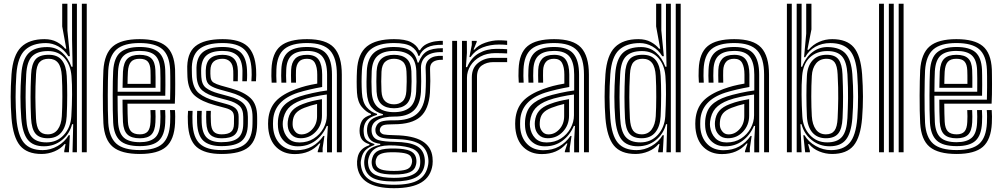

<svg xmlns="http://www.w3.org/2000/svg" viewBox="-20 -820 5395 1034"><path d="M447.2 0H420.8V-800H447.2ZM394.2 0H370.5L374.2 -151L368.2 -151.2Q354.8 -99 313.5 -65.6Q272.2 -32.2 216.8 -32.2Q158.5 -32.2 129.9 -67.1Q101.2 -102 94.5 -183.5Q90 -242.2 90.1 -299.4Q90.2 -356.5 94.8 -421Q100.5 -499.2 133.4 -532.9Q166.2 -566.5 234 -566.5Q280.8 -566.5 314.2 -537.2Q347.8 -508 364.8 -460.5H371L368 -608.8V-800H394.2ZM204 9.2Q125 9.2 87.8 -36Q50.5 -81.2 42 -183.2Q37.5 -243.5 37.5 -298.4Q37.5 -353.2 42 -420.2Q49.8 -522.8 93.4 -566Q137 -609.2 219.5 -609.2Q258 -609.2 286.4 -593.9Q314.8 -578.5 330.8 -557.8H337L315 -677.8V-800H343V-655.8L356.5 -517.5H348Q326.5 -552.2 294.2 -570.1Q262 -588 227.5 -588Q155 -588 115.1 -550.9Q75.2 -513.8 68.2 -420.2Q63.8 -353.8 64 -296.5Q64.2 -239.2 68.2 -183.2Q75.8 -90.2 109 -50.9Q142.2 -11.5 209.8 -11.5Q251.5 -11.5 290 -33.5Q328.5 -55.5 350 -92H356.2L351 0H326V-8.5L333.2 -44.2H328Q307 -18.8 273.4 -4.8Q239.8 9.2 204 9.2ZM230.2 -53.2Q287 -53.2 323.9 -93.5Q360.8 -133.8 364.2 -194Q367.8 -255.5 368.1 -311.5Q368.5 -367.5 365 -410.5Q360 -470.2 327.2 -507.6Q294.5 -545 238.8 -545Q181.5 -545 153.2 -517Q125 -489 121.2 -419.8Q117.5 -348 117.9 -295.5Q118.2 -243 121.2 -183.5Q124.8 -113.8 150 -83.5Q175.2 -53.2 230.2 -53.2ZM237 -75.5Q191.8 -75.5 171 -100.6Q150.2 -125.8 147.2 -183.5Q144.5 -244.5 144.5 -297.1Q144.5 -349.8 147.5 -419Q149.8 -472.5 170.2 -498.8Q190.8 -525 242.5 -525Q290.2 -525 313.4 -495.4Q336.5 -465.8 339.5 -411Q342 -364.5 342 -307.6Q342 -250.8 339.2 -194Q336.5 -138.8 310.6 -107.1Q284.8 -75.5 237 -75.5ZM237.2 -96.5Q271.5 -96.5 290.9 -122.6Q310.2 -148.8 313 -194.2Q315.5 -238.2 315.8 -298.2Q316 -358.2 313 -411Q310.2 -459.2 292.8 -481.4Q275.2 -503.5 242.5 -503.5Q209 -503.5 192.6 -484.8Q176.2 -466 174 -420.2Q170.2 -350.2 170.6 -296.5Q171 -242.8 173.8 -183Q176.2 -136.2 191.1 -116.4Q206 -96.5 237.2 -96.5Z M733.2 9.2Q633.8 9.2 587.9 -29Q542 -67.2 536.8 -156.5Q535.2 -185 534.5 -224.4Q533.8 -263.8 533.9 -305.5Q534 -347.2 534.8 -383.4Q535.5 -419.5 536.8 -441.8Q542.5 -532 588.2 -570.6Q634 -609.2 731.8 -609.2Q828.2 -609.2 873.4 -572.1Q918.5 -535 922.8 -446.8Q923 -439 923.2 -417.5Q923.5 -396 923.6 -367.9Q923.8 -339.8 923.2 -311.5Q922.8 -283.2 921.5 -261.8H666.5Q666.8 -231.8 667.2 -208Q667.8 -184.2 668.8 -164.8Q670.8 -128.2 685.9 -112.4Q701 -96.5 733.2 -96.5Q761.8 -96.5 775.2 -111.6Q788.8 -126.8 790.5 -162.8Q791.2 -176.5 791.4 -193.6Q791.5 -210.8 790.2 -227.2H816.8Q817.8 -210.8 817.8 -192.8Q817.8 -174.8 817 -161.8Q814.8 -115.2 795.2 -95.2Q775.8 -75.2 733.2 -75.2Q687.5 -75.2 666.2 -95.8Q645 -116.2 642.2 -163.2Q641 -188.2 640.4 -219.4Q639.8 -250.5 639.8 -283.2H896Q897 -314 897.1 -348.1Q897.2 -382.2 897 -409Q896.8 -435.8 896.2 -445.2Q892.5 -522 854.4 -555.1Q816.2 -588.2 731.8 -588.2Q647.5 -588.2 607.9 -554.1Q568.2 -520 563 -440.2Q562 -420.2 561.2 -385Q560.5 -349.8 560.4 -308.2Q560.2 -266.8 560.9 -227Q561.5 -187.2 563 -158.5Q567.8 -80.8 606.8 -46.2Q645.8 -11.8 733.2 -11.8Q816.8 -11.8 854.6 -45.6Q892.5 -79.5 896.2 -157.8Q897 -173 897 -192.2Q897 -211.5 895.5 -227.2H922Q923.5 -211.8 923.5 -192.6Q923.5 -173.5 922.8 -156.8Q918.5 -67.8 874.4 -29.2Q830.2 9.2 733.2 9.2ZM733.2 -33Q658.5 -33 625.9 -63.4Q593.2 -93.8 589.5 -160Q588 -187.8 587.4 -226.8Q586.8 -265.8 586.9 -306.9Q587 -348 587.6 -383Q588.2 -418 589.5 -437.8Q594 -510.2 628.9 -538.6Q663.8 -567 731.8 -567Q801.8 -567 834.1 -538.9Q866.5 -510.8 869.8 -444.8Q870.2 -436.2 870.5 -413.8Q870.8 -391.2 870.8 -362Q870.8 -332.8 870 -304.5H613.2Q613.2 -262.8 613.9 -225.4Q614.5 -188 615.8 -162.5Q619.2 -104 646.5 -79.1Q673.8 -54.2 733.2 -54.2Q785.8 -54.2 813.1 -77Q840.5 -99.8 843.2 -159Q844 -174.2 844.1 -191.9Q844.2 -209.5 843 -227.2H869.5Q870.8 -210.5 870.6 -192.9Q870.5 -175.2 869.8 -158.2Q866.5 -91.5 834.9 -62.2Q803.2 -33 733.2 -33ZM613.5 -325.8H844Q844.5 -362.8 844.2 -396.6Q844 -430.5 843.2 -444Q840.8 -498.2 814.8 -522Q788.8 -545.8 731.8 -545.8Q675 -545.8 647.2 -521.1Q619.5 -496.5 615.8 -436Q615 -418.8 614.2 -388.5Q613.5 -358.2 613.5 -325.8ZM640 -347Q640.2 -364.2 641 -392.9Q641.8 -421.5 642.2 -434.8Q645.5 -484.2 666.9 -504.5Q688.2 -524.8 731.8 -524.8Q774.8 -524.8 794.8 -505.8Q814.8 -486.8 816.8 -443.5Q817.5 -430.8 817.8 -403.2Q818 -375.8 817.8 -347ZM666.8 -368.2H791.2Q791.2 -391.2 791.1 -413Q791 -434.8 790.5 -441Q789 -474 775.5 -488.8Q762 -503.5 731.8 -503.5Q700 -503.5 685.5 -486.9Q671 -470.2 668.8 -433.8Q668 -418.8 667.5 -403.1Q667 -387.5 666.8 -368.2Z M1172.8 -75.2Q1132.8 -75.2 1112.9 -94.4Q1093 -113.5 1091 -160.8Q1090.5 -171.5 1090.2 -191.4Q1090 -211.2 1091 -223H1115.5Q1114.8 -211.8 1114.9 -196.2Q1115 -180.8 1115.8 -161.8Q1117 -126 1130.8 -111.2Q1144.5 -96.5 1172.8 -96.5Q1208.2 -96.5 1224 -109.6Q1239.8 -122.8 1240 -153.5Q1240.5 -172.2 1240.2 -190.5Q1239.8 -211.2 1229.2 -221.4Q1218.8 -231.5 1196 -237.8L1136.5 -254Q1066.5 -273 1029.9 -304.1Q993.2 -335.2 989.5 -405Q989 -414.8 988.9 -423.6Q988.8 -432.5 988.5 -441Q984.8 -532 1031.6 -570.6Q1078.5 -609.2 1179 -609.2Q1270.5 -609.2 1312.2 -571.4Q1354 -533.5 1359.2 -446.2Q1360 -434 1359.9 -416.9Q1359.8 -399.8 1358.5 -382.2H1333.8Q1335.2 -399 1335.4 -416.5Q1335.5 -434 1334.8 -445Q1330.8 -521.5 1294.2 -554.9Q1257.8 -588.2 1179 -588.2Q1091 -588.2 1050.8 -553.8Q1010.5 -519.2 1013.2 -440.8Q1013.5 -431.8 1013.5 -423.2Q1013.5 -414.8 1014.2 -405Q1019.8 -343.2 1052.1 -317.4Q1084.5 -291.5 1143.2 -275.2L1201.8 -259Q1235 -249.8 1250.1 -234.9Q1265.2 -220 1265.2 -190.5Q1265.2 -180.2 1265.2 -172.4Q1265.2 -164.5 1265 -153.2Q1264.5 -112 1243.2 -93.6Q1222 -75.2 1172.8 -75.2ZM1172.8 -33Q1107.2 -33 1075.8 -61.5Q1044.2 -90 1041.5 -159Q1040.8 -172.8 1040.9 -192.4Q1041 -212 1041.8 -223H1066.5Q1065.5 -212.2 1065.6 -192.5Q1065.8 -172.8 1066.2 -160Q1068.8 -102.2 1094.1 -78.2Q1119.5 -54.2 1172.8 -54.2Q1235 -54.2 1262.2 -77.1Q1289.5 -100 1290 -153.5Q1290.2 -163.5 1290.1 -172Q1290 -180.5 1290 -190.5Q1290 -232 1268.5 -250.8Q1247 -269.5 1207.5 -280L1149.8 -295.5Q1098.2 -309.2 1070.8 -331.8Q1043.2 -354.2 1039.2 -404.2Q1038.5 -414 1038.5 -423.2Q1038.5 -432.5 1038.2 -440.8Q1035.8 -506.2 1069.4 -536.6Q1103 -567 1179 -567Q1244.5 -567 1275.8 -538Q1307 -509 1310.2 -443.5Q1310.8 -434.5 1310.9 -416.9Q1311 -399.2 1309.5 -382.2H1285Q1285.2 -399.2 1285.6 -416.2Q1286 -433.2 1285.8 -440.2Q1284 -497 1257.4 -521.4Q1230.8 -545.8 1179 -545.8Q1119.5 -545.8 1091.5 -521.2Q1063.5 -496.8 1063.2 -440.8Q1063 -431.5 1063.4 -422.2Q1063.8 -413 1064.2 -405.2Q1066.5 -364.2 1090 -346.4Q1113.5 -328.5 1156.5 -316.8L1213.5 -301.2Q1266.5 -287 1290.8 -262.6Q1315 -238.2 1315 -190.5Q1315 -182 1315 -172.9Q1315 -163.8 1314.8 -153.2Q1314.2 -89 1281.5 -61Q1248.8 -33 1172.8 -33ZM1172.8 9.2Q1082.8 9.2 1039.2 -28.1Q995.8 -65.5 992 -156.8Q990.2 -195 992.8 -223H1017.2Q1016.5 -212.2 1016.2 -192.8Q1016 -173.2 1016.8 -157.8Q1020.2 -77.8 1057.4 -44.8Q1094.5 -11.8 1172.8 -11.8Q1262 -11.8 1300.6 -44.8Q1339.2 -77.8 1339.8 -153.2Q1340 -164.2 1340 -172.2Q1340 -180.2 1340 -190.5Q1340 -250.8 1308.4 -278.8Q1276.8 -306.8 1219.2 -322.5L1163.2 -338Q1130.5 -347 1110.8 -360.4Q1091 -373.8 1089 -405.2Q1088.8 -413 1088.2 -422.1Q1087.8 -431.2 1088 -440.5Q1089.2 -484.5 1111.2 -504.6Q1133.2 -524.8 1179 -524.8Q1218.8 -524.8 1239.2 -504.6Q1259.8 -484.5 1261 -439.2Q1261.2 -428.2 1261.1 -415.6Q1261 -403 1260.5 -382.2H1236.2Q1236.5 -398.8 1236.5 -415.6Q1236.5 -432.5 1236.2 -438Q1234.8 -472.8 1219 -488.1Q1203.2 -503.5 1179 -503.5Q1148 -503.5 1130.9 -488.8Q1113.8 -474 1113 -440.5Q1112.8 -430.8 1112.9 -422.8Q1113 -414.8 1114 -405.2Q1116.2 -383.5 1130.5 -375Q1144.8 -366.5 1169.8 -359.2L1225 -343.8Q1294.8 -324.5 1329.8 -291.2Q1364.8 -258 1364.8 -190.5Q1364.8 -179.8 1364.9 -171.8Q1365 -163.8 1364.8 -153.2Q1364.2 -66.8 1320 -28.8Q1275.8 9.2 1172.8 9.2Z M1794.2 0V-418.2Q1794.2 -506.8 1757.8 -547.5Q1721.2 -588.2 1633.5 -588.2Q1550.2 -588.2 1510.9 -555.5Q1471.5 -522.8 1468.5 -446Q1468 -428.8 1467.9 -410.9Q1467.8 -393 1469.2 -374.8H1443Q1441.5 -394.5 1441.4 -410.4Q1441.2 -426.2 1442 -447Q1445.5 -534.8 1490.8 -572Q1536 -609.2 1633.5 -609.2Q1735.8 -609.2 1778.2 -563.9Q1820.8 -518.5 1820.8 -418.2V0ZM1741.2 0.2V-65.2L1745.8 -141.8H1739.8Q1717.8 -90.8 1677.2 -61.1Q1636.8 -31.5 1583.2 -32Q1539.2 -32 1510.4 -59.5Q1481.5 -87 1477.2 -134.8Q1475.8 -152.8 1477 -170.8Q1481.8 -223.5 1510.1 -252.9Q1538.5 -282.2 1593.8 -300.5Q1620.2 -309.2 1663.6 -318.9Q1707 -328.5 1741.5 -332.8V-418.2Q1741.5 -482.2 1717.2 -514Q1693 -545.8 1633.5 -545.8Q1578.2 -545.8 1550.9 -521.9Q1523.5 -498 1521.5 -444.2Q1520.8 -429.8 1520.6 -411.9Q1520.5 -394 1521.8 -374.8H1495.5Q1494.2 -394.5 1494.2 -412.4Q1494.2 -430.2 1495 -444.8Q1497.5 -509.2 1530.1 -538.1Q1562.8 -567 1633.5 -567Q1706.8 -567 1737.2 -530.9Q1767.8 -494.8 1767.8 -418.2V0.2ZM1567.2 9.8Q1507.5 9.8 1469.1 -26.4Q1430.8 -62.5 1424.5 -130.5Q1422.8 -153.8 1424.5 -175.2Q1430 -237.2 1465.8 -275.5Q1501.5 -313.8 1576.2 -341Q1602.5 -350.5 1627.2 -357Q1652 -363.5 1688.5 -369.8V-418.5Q1688.5 -458.2 1676.1 -480.9Q1663.8 -503.5 1633.5 -503.5Q1603.2 -503.5 1589.2 -486.8Q1575.2 -470 1574 -441Q1573.8 -433.8 1573.6 -414.2Q1573.5 -394.8 1574.2 -374.8H1548Q1547 -397 1547.2 -414.4Q1547.5 -431.8 1547.8 -443.5Q1549.5 -482.8 1569.4 -503.8Q1589.2 -524.8 1633.5 -524.8Q1678.5 -524.8 1696.8 -497.5Q1715 -470.2 1715 -418.5V-351.5Q1682 -345.8 1647.8 -337.9Q1613.5 -330 1585.2 -321Q1457.2 -279.2 1450.8 -173Q1450.2 -164.2 1450.1 -153.1Q1450 -142 1450.8 -132.8Q1455.5 -77.8 1488.2 -44.4Q1521 -11 1575.5 -11Q1623.8 -11 1660 -31.1Q1696.2 -51.2 1721.5 -87.8H1727.2L1717.5 -22.2V0H1691.5L1691 -5.5L1705 -47.5H1700Q1651 9.8 1567.2 9.8ZM1592.8 -52.8Q1636.8 -52.8 1670 -74.1Q1703.2 -95.5 1721.8 -129Q1740.2 -162.5 1740.2 -199V-311.2Q1707.8 -307.2 1667.9 -298.5Q1628 -289.8 1602.5 -280.2Q1555.2 -262.5 1532.1 -236.1Q1509 -209.8 1503.2 -165.5Q1501.8 -151 1503.5 -137Q1508.8 -100 1531 -76.4Q1553.2 -52.8 1592.8 -52.8ZM1599.2 -75.5Q1568.5 -75.5 1550.5 -94.2Q1532.5 -113 1530 -139.2Q1528.5 -153 1529.8 -165Q1533.5 -201 1552.6 -223.1Q1571.8 -245.2 1610.8 -259.8Q1637.2 -269.8 1660.9 -275.5Q1684.5 -281.2 1713.8 -286V-196.8Q1713.8 -146.2 1680.8 -110.9Q1647.8 -75.5 1599.2 -75.5ZM1603 -96.2Q1636.8 -96.2 1662.1 -124.4Q1687.5 -152.5 1687.5 -194.2V-260.2Q1671 -256.5 1654.1 -251.5Q1637.2 -246.5 1619.2 -239.5Q1587.5 -227.2 1572.9 -209.8Q1558.2 -192.2 1556.2 -163.5Q1555.5 -155.8 1555.8 -150.8Q1556 -145.8 1556.5 -141.2Q1558.2 -125.5 1570.2 -110.9Q1582.2 -96.2 1603 -96.2Z M2101.5 193.5Q1914.2 193.5 1903.2 68.8Q1901.5 48.2 1905.8 28.5Q1915.2 -20.8 1969.5 -38V-43.5Q1946.8 -50 1933.6 -63.6Q1920.5 -77.2 1917.2 -102Q1915.5 -115.2 1917.2 -130Q1919.8 -154.8 1931.6 -172.9Q1943.5 -191 1977.5 -201.5V-207Q1952.5 -216 1929 -243.6Q1905.5 -271.2 1902.5 -320.8Q1899.2 -378.5 1902.5 -441.2Q1907.5 -531.2 1956.1 -570.2Q2004.8 -609.2 2102 -609.2Q2162 -609.2 2193.1 -593.1Q2224.2 -577 2236.5 -549.5H2241.8Q2255.2 -572.5 2278.8 -583.5Q2302.2 -594.5 2326.1 -597.6Q2350 -600.8 2364.8 -600V-578.8Q2310.2 -579.8 2280.4 -564.4Q2250.5 -549 2238.8 -519.2H2233.2Q2223.8 -552 2194.2 -570.1Q2164.8 -588.2 2102 -588.2Q2018.8 -588.2 1976.1 -553.9Q1933.5 -519.5 1929 -440.5Q1927.2 -407.5 1927.2 -380.2Q1927.2 -353 1929 -321.8Q1932 -269 1955 -242.4Q1978 -215.8 2010.5 -206.8V-201.2Q1975.2 -191.2 1958.8 -174.6Q1942.2 -158 1939 -130Q1938 -121.8 1938.1 -115.6Q1938.2 -109.5 1939.2 -101.8Q1941.5 -78.2 1953.1 -66.6Q1964.8 -55 1996 -44.5V-39Q1963.2 -27 1948.1 -11Q1933 5 1927.2 28.5Q1924.8 37.8 1923.4 46.8Q1922 55.8 1923.5 68.5Q1929.8 123.8 1972.6 149.4Q2015.5 175 2101.5 175Q2191.5 175 2234 148.9Q2276.5 122.8 2285.8 67.2Q2289.2 48.5 2285.5 27Q2277 -23.8 2235.5 -46.6Q2194 -69.5 2106.8 -71.5Q2051 -72.5 2031.8 -79.8Q2012.5 -87 2005.5 -101.2Q2002.5 -106.5 2001.8 -116.1Q2001 -125.8 2002.8 -131Q2010.5 -157 2031.8 -164.8Q2053 -172.5 2102 -172Q2183.5 -170.8 2224.8 -206.5Q2266 -242.2 2271.5 -322Q2273.5 -353.2 2273.6 -382.9Q2273.8 -412.5 2272.2 -448.5Q2270.5 -484.5 2294 -503.1Q2317.5 -521.8 2364.8 -519.2V-498Q2293.8 -500 2296 -448Q2297.5 -414.8 2297.4 -383.9Q2297.2 -353 2295.5 -321Q2289.2 -230.8 2243.4 -190.8Q2197.5 -150.8 2102 -150.8Q2060 -150.8 2045.6 -146.1Q2031.2 -141.5 2026.2 -125.8Q2025.8 -124 2025.5 -118.8Q2025.2 -113.5 2027.5 -110Q2033.8 -99 2047.5 -95.9Q2061.2 -92.8 2106.8 -91.8Q2204.2 -90 2253.6 -60.2Q2303 -30.5 2309.2 27.2Q2311.5 50 2309.2 67.8Q2300.5 130.8 2249.9 162.1Q2199.2 193.5 2101.5 193.5ZM2101.5 157.2Q2019 157.2 1983.2 136Q1947.5 114.8 1942 68.2Q1940.8 55.8 1941.6 46.4Q1942.5 37 1944.5 28.2Q1950.2 0.5 1969.2 -15.6Q1988.2 -31.8 2027.8 -40V-45.5Q1996.2 -49.5 1979.9 -62.6Q1963.5 -75.8 1958 -101.8Q1955.5 -114.2 1957 -130.2Q1959.8 -159.8 1980.1 -176Q2000.5 -192.2 2042.2 -200V-205.2Q2002.8 -215.5 1980.6 -242.6Q1958.5 -269.8 1955.2 -324.2Q1953.5 -353.2 1953.8 -380.2Q1954 -407.2 1955.5 -438.5Q1959 -504.5 1993.8 -535.8Q2028.5 -567 2102 -567Q2158.8 -567 2188.6 -547.6Q2218.5 -528.2 2229 -483H2234.2Q2250.5 -526 2278.2 -543.2Q2306 -560.5 2364.8 -560.5V-539.2Q2305 -541.5 2274.5 -516.6Q2244 -491.8 2247.2 -445.2Q2248.5 -418.5 2248.4 -382.6Q2248.2 -346.8 2247 -324.8Q2242.2 -255 2206.4 -223.1Q2170.5 -191.2 2101.8 -192.2Q2077.2 -192.5 2051.5 -187.5Q2025.8 -182.5 2006.6 -170Q1987.5 -157.5 1982.5 -135.8Q1980.8 -128.5 1981 -118.5Q1981.2 -108.5 1982.8 -102.8Q1990.2 -72.8 2020.1 -64.9Q2050 -57 2106.8 -56Q2183.8 -54.8 2221.1 -35.5Q2258.5 -16.2 2266.2 27.2Q2269.8 47.2 2266.5 68Q2259 116.2 2217.2 136.8Q2175.5 157.2 2101.5 157.2ZM2102 -216Q2157.2 -216 2187.2 -241.6Q2217.2 -267.2 2221.2 -326.2Q2222.8 -351.8 2223 -379.5Q2223.2 -407.2 2222 -437.8Q2219.2 -496 2188.8 -520.9Q2158.2 -545.8 2102 -545.8Q2044.5 -545.8 2014.6 -520.1Q1984.8 -494.5 1981.8 -436.8Q1979 -380 1981.8 -325Q1984.8 -268.5 2015.2 -242.2Q2045.8 -216 2102 -216ZM2102 -237Q2058.8 -237 2034.8 -258.1Q2010.8 -279.2 2008 -327Q2006.8 -355.2 2006.8 -381.2Q2006.8 -407.2 2008 -435Q2010.8 -483.2 2034.6 -504Q2058.5 -524.8 2102 -524.8Q2145.2 -524.8 2169.2 -504.2Q2193.2 -483.8 2195.5 -436.8Q2196.8 -408 2196.6 -381.8Q2196.5 -355.5 2194.8 -327.5Q2191.8 -279.5 2167.8 -258.2Q2143.8 -237 2102 -237ZM2102 -258.2Q2129.8 -258.2 2147.9 -274.5Q2166 -290.8 2168.5 -329.8Q2170 -355.2 2170.2 -379.8Q2170.5 -404.2 2169 -435.5Q2167.2 -472.2 2149.2 -487.9Q2131.2 -503.5 2102 -503.5Q2072.5 -503.5 2054.5 -487.4Q2036.5 -471.2 2034.5 -434Q2033.2 -406.5 2033.1 -381.4Q2033 -356.2 2034.5 -328.5Q2036.5 -291 2054.4 -274.6Q2072.2 -258.2 2102 -258.2ZM2101.5 137.8Q2154.5 137.8 2184.4 128Q2214.2 118.2 2227.1 102.4Q2240 86.5 2242.2 68Q2244.8 46.5 2240.8 26.8Q2234.2 -4.8 2201.9 -19Q2169.5 -33.2 2106.5 -36.5Q2040.8 -40 2008.9 -24.4Q1977 -8.8 1965.8 28.8Q1963.2 37.2 1962.2 46.2Q1961.2 55.2 1963.5 69.5Q1969.2 107 2002.9 122.4Q2036.5 137.8 2101.5 137.8ZM2101.5 119.8Q2042 119.8 2014.9 107.5Q1987.8 95.2 1983 68.8Q1980.8 57.2 1981.8 47.6Q1982.8 38 1985.8 28.5Q1993.8 1 2021.2 -10.2Q2048.8 -21.5 2108.2 -20.2Q2161 -19 2187 -8Q2213 3 2219.8 27Q2225.5 48 2220.2 68Q2213.8 95.8 2186.2 107.8Q2158.8 119.8 2101.5 119.8ZM2101.5 100.5Q2144.2 100.5 2166.4 93.5Q2188.5 86.5 2195.2 67.8Q2199 58.5 2199.4 48Q2199.8 37.5 2194.2 27Q2188.8 13.8 2168.5 7.5Q2148.2 1.2 2106.8 0Q2059.8 -1.2 2037.2 6.4Q2014.8 14 2009.2 28Q2003.2 38.8 2002.8 49.5Q2002.2 60.2 2005.5 68.8Q2011.2 85.5 2033.5 93Q2055.8 100.5 2101.5 100.5Z M2507.8 -512.5 2520.8 -578V-600H2547L2547.5 -594.5L2530.2 -552.8H2535.2Q2555.2 -576.8 2593.1 -589.9Q2631 -603 2666.2 -603Q2674.5 -603 2688.5 -602.5Q2702.5 -602 2711.2 -600.8V-578Q2704 -579 2691 -579.6Q2678 -580.2 2667.8 -580.2Q2619.2 -580.2 2579.1 -564.5Q2539 -548.8 2513.8 -512.5ZM2468 0V-600H2494.2L2494.5 -535L2489.2 -458.5H2495.5Q2517.5 -509.8 2559.2 -533.4Q2601 -557 2653.8 -557Q2667.2 -557 2686.2 -556.4Q2705.2 -555.8 2711.2 -555V-532.2Q2703.2 -532.8 2683.2 -533.4Q2663.2 -534 2648.2 -534Q2601.2 -534 2566.8 -515.1Q2532.2 -496.2 2513.5 -465.9Q2494.8 -435.5 2494.8 -401.2V0ZM2415.2 0V-600H2441.5V0ZM2521 0V-403.5Q2521 -455 2555.6 -481.8Q2590.2 -508.5 2636.5 -508.5Q2653.8 -508.5 2674.9 -508.5Q2696 -508.5 2711.2 -508.2V-485.2Q2696.2 -485.5 2674.2 -485.5Q2652.2 -485.5 2636.5 -485.5Q2600.8 -485.5 2574.8 -467.4Q2548.8 -449.2 2548.8 -406.2V0Z M3125 0V-418.2Q3125 -506.8 3088.5 -547.5Q3052 -588.2 2964.2 -588.2Q2881 -588.2 2841.6 -555.5Q2802.2 -522.8 2799.2 -446Q2798.8 -428.8 2798.6 -410.9Q2798.5 -393 2800 -374.8H2773.8Q2772.2 -394.5 2772.1 -410.4Q2772 -426.2 2772.8 -447Q2776.2 -534.8 2821.5 -572Q2866.8 -609.2 2964.2 -609.2Q3066.5 -609.2 3109 -563.9Q3151.5 -518.5 3151.5 -418.2V0ZM3072 0.2V-65.2L3076.5 -141.8H3070.5Q3048.5 -90.8 3008 -61.1Q2967.5 -31.5 2914 -32Q2870 -32 2841.1 -59.5Q2812.2 -87 2808 -134.8Q2806.5 -152.8 2807.8 -170.8Q2812.5 -223.5 2840.9 -252.9Q2869.2 -282.2 2924.5 -300.5Q2951 -309.2 2994.4 -318.9Q3037.8 -328.5 3072.2 -332.8V-418.2Q3072.2 -482.2 3048 -514Q3023.8 -545.8 2964.2 -545.8Q2909 -545.8 2881.6 -521.9Q2854.2 -498 2852.2 -444.2Q2851.5 -429.8 2851.4 -411.9Q2851.2 -394 2852.5 -374.8H2826.2Q2825 -394.5 2825 -412.4Q2825 -430.2 2825.8 -444.8Q2828.2 -509.2 2860.9 -538.1Q2893.5 -567 2964.2 -567Q3037.5 -567 3068 -530.9Q3098.5 -494.8 3098.5 -418.2V0.2ZM2898 9.8Q2838.2 9.8 2799.9 -26.4Q2761.5 -62.5 2755.2 -130.5Q2753.5 -153.8 2755.2 -175.2Q2760.8 -237.2 2796.5 -275.5Q2832.2 -313.8 2907 -341Q2933.2 -350.5 2958 -357Q2982.8 -363.5 3019.2 -369.8V-418.5Q3019.2 -458.2 3006.9 -480.9Q2994.5 -503.5 2964.2 -503.5Q2934 -503.5 2920 -486.8Q2906 -470 2904.8 -441Q2904.5 -433.8 2904.4 -414.2Q2904.2 -394.8 2905 -374.8H2878.8Q2877.8 -397 2878 -414.4Q2878.2 -431.8 2878.5 -443.5Q2880.2 -482.8 2900.1 -503.8Q2920 -524.8 2964.2 -524.8Q3009.2 -524.8 3027.5 -497.5Q3045.8 -470.2 3045.8 -418.5V-351.5Q3012.8 -345.8 2978.5 -337.9Q2944.2 -330 2916 -321Q2788 -279.2 2781.5 -173Q2781 -164.2 2780.9 -153.1Q2780.8 -142 2781.5 -132.8Q2786.2 -77.8 2819 -44.4Q2851.8 -11 2906.2 -11Q2954.5 -11 2990.8 -31.1Q3027 -51.2 3052.2 -87.8H3058L3048.2 -22.2V0H3022.2L3021.8 -5.5L3035.8 -47.5H3030.8Q2981.8 9.8 2898 9.8ZM2923.5 -52.8Q2967.5 -52.8 3000.8 -74.1Q3034 -95.5 3052.5 -129Q3071 -162.5 3071 -199V-311.2Q3038.5 -307.2 2998.6 -298.5Q2958.8 -289.8 2933.2 -280.2Q2886 -262.5 2862.9 -236.1Q2839.8 -209.8 2834 -165.5Q2832.5 -151 2834.2 -137Q2839.5 -100 2861.8 -76.4Q2884 -52.8 2923.5 -52.8ZM2930 -75.5Q2899.2 -75.5 2881.2 -94.2Q2863.2 -113 2860.8 -139.2Q2859.2 -153 2860.5 -165Q2864.2 -201 2883.4 -223.1Q2902.5 -245.2 2941.5 -259.8Q2968 -269.8 2991.6 -275.5Q3015.2 -281.2 3044.5 -286V-196.8Q3044.5 -146.2 3011.5 -110.9Q2978.5 -75.5 2930 -75.5ZM2933.8 -96.2Q2967.5 -96.2 2992.9 -124.4Q3018.2 -152.5 3018.2 -194.2V-260.2Q3001.8 -256.5 2984.9 -251.5Q2968 -246.5 2950 -239.5Q2918.2 -227.2 2903.6 -209.8Q2889 -192.2 2887 -163.5Q2886.2 -155.8 2886.5 -150.8Q2886.8 -145.8 2887.2 -141.2Q2889 -125.5 2901 -110.9Q2913 -96.2 2933.8 -96.2Z M3645.8 0H3619.2V-800H3645.8ZM3592.8 0H3569L3572.8 -151L3566.8 -151.2Q3553.2 -99 3512 -65.6Q3470.8 -32.2 3415.2 -32.2Q3357 -32.2 3328.4 -67.1Q3299.8 -102 3293 -183.5Q3288.5 -242.2 3288.6 -299.4Q3288.8 -356.5 3293.2 -421Q3299 -499.2 3331.9 -532.9Q3364.8 -566.5 3432.5 -566.5Q3479.2 -566.5 3512.8 -537.2Q3546.2 -508 3563.2 -460.5H3569.5L3566.5 -608.8V-800H3592.8ZM3402.5 9.2Q3323.5 9.2 3286.2 -36Q3249 -81.2 3240.5 -183.2Q3236 -243.5 3236 -298.4Q3236 -353.2 3240.5 -420.2Q3248.2 -522.8 3291.9 -566Q3335.5 -609.2 3418 -609.2Q3456.5 -609.2 3484.9 -593.9Q3513.2 -578.5 3529.2 -557.8H3535.5L3513.5 -677.8V-800H3541.5V-655.8L3555 -517.5H3546.5Q3525 -552.2 3492.8 -570.1Q3460.5 -588 3426 -588Q3353.5 -588 3313.6 -550.9Q3273.8 -513.8 3266.8 -420.2Q3262.2 -353.8 3262.5 -296.5Q3262.8 -239.2 3266.8 -183.2Q3274.2 -90.2 3307.5 -50.9Q3340.8 -11.5 3408.2 -11.5Q3450 -11.5 3488.5 -33.5Q3527 -55.5 3548.5 -92H3554.8L3549.5 0H3524.5V-8.5L3531.8 -44.2H3526.5Q3505.5 -18.8 3471.9 -4.8Q3438.2 9.2 3402.5 9.2ZM3428.8 -53.2Q3485.5 -53.2 3522.4 -93.5Q3559.2 -133.8 3562.8 -194Q3566.2 -255.5 3566.6 -311.5Q3567 -367.5 3563.5 -410.5Q3558.5 -470.2 3525.8 -507.6Q3493 -545 3437.2 -545Q3380 -545 3351.8 -517Q3323.5 -489 3319.8 -419.8Q3316 -348 3316.4 -295.5Q3316.8 -243 3319.8 -183.5Q3323.2 -113.8 3348.5 -83.5Q3373.8 -53.2 3428.8 -53.2ZM3435.5 -75.5Q3390.2 -75.5 3369.5 -100.6Q3348.8 -125.8 3345.8 -183.5Q3343 -244.5 3343 -297.1Q3343 -349.8 3346 -419Q3348.2 -472.5 3368.8 -498.8Q3389.2 -525 3441 -525Q3488.8 -525 3511.9 -495.4Q3535 -465.8 3538 -411Q3540.5 -364.5 3540.5 -307.6Q3540.5 -250.8 3537.8 -194Q3535 -138.8 3509.1 -107.1Q3483.2 -75.5 3435.5 -75.5ZM3435.8 -96.5Q3470 -96.5 3489.4 -122.6Q3508.8 -148.8 3511.5 -194.2Q3514 -238.2 3514.2 -298.2Q3514.5 -358.2 3511.5 -411Q3508.8 -459.2 3491.2 -481.4Q3473.8 -503.5 3441 -503.5Q3407.5 -503.5 3391.1 -484.8Q3374.8 -466 3372.5 -420.2Q3368.8 -350.2 3369.1 -296.5Q3369.5 -242.8 3372.2 -183Q3374.8 -136.2 3389.6 -116.4Q3404.5 -96.5 3435.8 -96.5Z M4095 0V-418.2Q4095 -506.8 4058.5 -547.5Q4022 -588.2 3934.2 -588.2Q3851 -588.2 3811.6 -555.5Q3772.2 -522.8 3769.2 -446Q3768.8 -428.8 3768.6 -410.9Q3768.5 -393 3770 -374.8H3743.8Q3742.2 -394.5 3742.1 -410.4Q3742 -426.2 3742.8 -447Q3746.2 -534.8 3791.5 -572Q3836.8 -609.2 3934.2 -609.2Q4036.5 -609.2 4079 -563.9Q4121.5 -518.5 4121.5 -418.2V0ZM4042 0.2V-65.2L4046.5 -141.8H4040.5Q4018.5 -90.8 3978 -61.1Q3937.5 -31.5 3884 -32Q3840 -32 3811.1 -59.5Q3782.2 -87 3778 -134.8Q3776.5 -152.8 3777.8 -170.8Q3782.5 -223.5 3810.9 -252.9Q3839.2 -282.2 3894.5 -300.5Q3921 -309.2 3964.4 -318.9Q4007.8 -328.5 4042.2 -332.8V-418.2Q4042.2 -482.2 4018 -514Q3993.8 -545.8 3934.2 -545.8Q3879 -545.8 3851.6 -521.9Q3824.2 -498 3822.2 -444.2Q3821.5 -429.8 3821.4 -411.9Q3821.2 -394 3822.5 -374.8H3796.2Q3795 -394.5 3795 -412.4Q3795 -430.2 3795.8 -444.8Q3798.2 -509.2 3830.9 -538.1Q3863.5 -567 3934.2 -567Q4007.5 -567 4038 -530.9Q4068.5 -494.8 4068.5 -418.2V0.2ZM3868 9.8Q3808.2 9.8 3769.9 -26.4Q3731.5 -62.5 3725.2 -130.5Q3723.5 -153.8 3725.2 -175.2Q3730.8 -237.2 3766.5 -275.5Q3802.2 -313.8 3877 -341Q3903.2 -350.5 3928 -357Q3952.8 -363.5 3989.2 -369.8V-418.5Q3989.2 -458.2 3976.9 -480.9Q3964.5 -503.5 3934.2 -503.5Q3904 -503.5 3890 -486.8Q3876 -470 3874.8 -441Q3874.5 -433.8 3874.4 -414.2Q3874.2 -394.8 3875 -374.8H3848.8Q3847.8 -397 3848 -414.4Q3848.2 -431.8 3848.5 -443.5Q3850.2 -482.8 3870.1 -503.8Q3890 -524.8 3934.2 -524.8Q3979.2 -524.8 3997.5 -497.5Q4015.8 -470.2 4015.8 -418.5V-351.5Q3982.8 -345.8 3948.5 -337.9Q3914.2 -330 3886 -321Q3758 -279.2 3751.5 -173Q3751 -164.2 3750.9 -153.1Q3750.8 -142 3751.5 -132.8Q3756.2 -77.8 3789 -44.4Q3821.8 -11 3876.2 -11Q3924.5 -11 3960.8 -31.1Q3997 -51.2 4022.2 -87.8H4028L4018.2 -22.2V0H3992.2L3991.8 -5.5L4005.8 -47.5H4000.8Q3951.8 9.8 3868 9.8ZM3893.5 -52.8Q3937.5 -52.8 3970.8 -74.1Q4004 -95.5 4022.5 -129Q4041 -162.5 4041 -199V-311.2Q4008.5 -307.2 3968.6 -298.5Q3928.8 -289.8 3903.2 -280.2Q3856 -262.5 3832.9 -236.1Q3809.8 -209.8 3804 -165.5Q3802.5 -151 3804.2 -137Q3809.5 -100 3831.8 -76.4Q3854 -52.8 3893.5 -52.8ZM3900 -75.5Q3869.2 -75.5 3851.2 -94.2Q3833.2 -113 3830.8 -139.2Q3829.2 -153 3830.5 -165Q3834.2 -201 3853.4 -223.1Q3872.5 -245.2 3911.5 -259.8Q3938 -269.8 3961.6 -275.5Q3985.2 -281.2 4014.5 -286V-196.8Q4014.5 -146.2 3981.5 -110.9Q3948.5 -75.5 3900 -75.5ZM3903.8 -96.2Q3937.5 -96.2 3962.9 -124.4Q3988.2 -152.5 3988.2 -194.2V-260.2Q3971.8 -256.5 3954.9 -251.5Q3938 -246.5 3920 -239.5Q3888.2 -227.2 3873.6 -209.8Q3859 -192.2 3857 -163.5Q3856.2 -155.8 3856.5 -150.8Q3856.8 -145.8 3857.2 -141.2Q3859 -125.5 3871 -110.9Q3883 -96.2 3903.8 -96.2Z M4217.8 0V-800H4244V0ZM4270.5 0V-800H4297V-617.2L4294 -460.5H4300Q4319.5 -512.8 4356.6 -540.2Q4393.8 -567.8 4440 -566.5Q4504 -565 4534.2 -531Q4564.5 -497 4570.2 -420.8Q4575 -354.5 4574.9 -299.1Q4574.8 -243.8 4570.2 -182.2Q4563.8 -102.5 4535.2 -67.4Q4506.8 -32.2 4448 -32.2Q4393 -32.2 4351.6 -65.5Q4310.2 -98.8 4296.5 -151.2L4290.5 -151L4297 0ZM4461 9.2Q4425.5 9.2 4391.8 -4.6Q4358 -18.5 4337 -44.2H4331.8L4341.5 -8.5V0H4316.2L4306.2 -92H4312.2Q4333.8 -55.8 4373.4 -33.6Q4413 -11.5 4455 -11.5Q4520.8 -11.5 4554.9 -49.9Q4589 -88.2 4596.8 -183.5Q4601 -240.5 4601 -298.4Q4601 -356.2 4596.5 -421Q4589.5 -512.5 4554.9 -550.2Q4520.2 -588 4451.2 -588Q4406.2 -588 4371.1 -568.1Q4336 -548.2 4316.2 -511.8H4310.2L4321.8 -638.8V-800H4350V-661.8L4328.2 -551.8H4334.5Q4358.2 -580 4391.4 -594.6Q4424.5 -609.2 4461.8 -609.2Q4540 -609.2 4577.5 -565.6Q4615 -522 4622.8 -420.2Q4627.2 -356.5 4627.4 -300.1Q4627.5 -243.8 4622.8 -183Q4614.2 -80.8 4576.9 -35.8Q4539.5 9.2 4461 9.2ZM4434.8 -53.2Q4489 -53.2 4514.6 -83.1Q4540.2 -113 4543.8 -184.2Q4546.2 -235.5 4547 -289.4Q4547.8 -343.2 4543.8 -420Q4540 -487 4514.9 -516Q4489.8 -545 4435.8 -545Q4378.2 -545 4341.8 -510.9Q4305.2 -476.8 4299.8 -410.8Q4296.2 -365.2 4296.8 -308.8Q4297.2 -252.2 4300.8 -194Q4304.2 -134 4341 -93.6Q4377.8 -53.2 4434.8 -53.2ZM4427.8 -75.5Q4382 -75.5 4355.2 -106.1Q4328.5 -136.8 4325.5 -193.8Q4323 -248.8 4322.9 -305.6Q4322.8 -362.5 4325.5 -411Q4328.2 -464.2 4355.8 -494.6Q4383.2 -525 4432.2 -525Q4477.5 -525 4496.2 -499.4Q4515 -473.8 4517.2 -420.2Q4520 -352.5 4520.2 -299.9Q4520.5 -247.2 4517.5 -183.5Q4514.8 -125.2 4493.8 -100.4Q4472.8 -75.5 4427.8 -75.5ZM4427.8 -96.5Q4459.2 -96.5 4474 -116.5Q4488.8 -136.5 4491 -183.5Q4493.5 -234.2 4494.2 -288.8Q4495 -343.2 4491 -419.8Q4488.8 -466 4474.6 -484.8Q4460.5 -503.5 4432 -503.5Q4395 -503.5 4374.6 -478.1Q4354.2 -452.8 4352 -411Q4349 -359.2 4349.1 -300Q4349.2 -240.8 4352 -194.2Q4354.8 -148.8 4374 -122.6Q4393.2 -96.5 4427.8 -96.5Z M4819.8 0V-800H4846.2V0ZM4714 0V-800H4740.2V0ZM4766.8 0V-800H4793.2V0Z M5132 9.2Q5032.5 9.2 4986.6 -29Q4940.8 -67.2 4935.5 -156.5Q4934 -185 4933.2 -224.4Q4932.5 -263.8 4932.6 -305.5Q4932.8 -347.2 4933.5 -383.4Q4934.2 -419.5 4935.5 -441.8Q4941.2 -532 4987 -570.6Q5032.8 -609.2 5130.5 -609.2Q5227 -609.2 5272.1 -572.1Q5317.2 -535 5321.5 -446.8Q5321.8 -439 5322 -417.5Q5322.2 -396 5322.4 -367.9Q5322.5 -339.8 5322 -311.5Q5321.5 -283.2 5320.2 -261.8H5065.2Q5065.5 -231.8 5066 -208Q5066.5 -184.2 5067.5 -164.8Q5069.5 -128.2 5084.6 -112.4Q5099.8 -96.5 5132 -96.5Q5160.5 -96.5 5174 -111.6Q5187.5 -126.8 5189.2 -162.8Q5190 -176.5 5190.1 -193.6Q5190.2 -210.8 5189 -227.2H5215.5Q5216.5 -210.8 5216.5 -192.8Q5216.5 -174.8 5215.8 -161.8Q5213.5 -115.2 5194 -95.2Q5174.5 -75.2 5132 -75.2Q5086.2 -75.2 5065 -95.8Q5043.8 -116.2 5041 -163.2Q5039.8 -188.2 5039.1 -219.4Q5038.5 -250.5 5038.5 -283.2H5294.8Q5295.8 -314 5295.9 -348.1Q5296 -382.2 5295.8 -409Q5295.5 -435.8 5295 -445.2Q5291.2 -522 5253.1 -555.1Q5215 -588.2 5130.5 -588.2Q5046.2 -588.2 5006.6 -554.1Q4967 -520 4961.8 -440.2Q4960.8 -420.2 4960 -385Q4959.2 -349.8 4959.1 -308.2Q4959 -266.8 4959.6 -227Q4960.2 -187.2 4961.8 -158.5Q4966.5 -80.8 5005.5 -46.2Q5044.5 -11.8 5132 -11.8Q5215.5 -11.8 5253.4 -45.6Q5291.2 -79.5 5295 -157.8Q5295.8 -173 5295.8 -192.2Q5295.8 -211.5 5294.2 -227.2H5320.8Q5322.2 -211.8 5322.2 -192.6Q5322.2 -173.5 5321.5 -156.8Q5317.2 -67.8 5273.1 -29.2Q5229 9.2 5132 9.2ZM5132 -33Q5057.2 -33 5024.6 -63.4Q4992 -93.8 4988.2 -160Q4986.8 -187.8 4986.1 -226.8Q4985.5 -265.8 4985.6 -306.9Q4985.8 -348 4986.4 -383Q4987 -418 4988.2 -437.8Q4992.8 -510.2 5027.6 -538.6Q5062.5 -567 5130.5 -567Q5200.5 -567 5232.9 -538.9Q5265.2 -510.8 5268.5 -444.8Q5269 -436.2 5269.2 -413.8Q5269.5 -391.2 5269.5 -362Q5269.5 -332.8 5268.8 -304.5H5012Q5012 -262.8 5012.6 -225.4Q5013.2 -188 5014.5 -162.5Q5018 -104 5045.2 -79.1Q5072.5 -54.2 5132 -54.2Q5184.5 -54.2 5211.9 -77Q5239.2 -99.8 5242 -159Q5242.8 -174.2 5242.9 -191.9Q5243 -209.5 5241.8 -227.2H5268.2Q5269.5 -210.5 5269.4 -192.9Q5269.2 -175.2 5268.5 -158.2Q5265.2 -91.5 5233.6 -62.2Q5202 -33 5132 -33ZM5012.2 -325.8H5242.8Q5243.2 -362.8 5243 -396.6Q5242.8 -430.5 5242 -444Q5239.5 -498.2 5213.5 -522Q5187.5 -545.8 5130.5 -545.8Q5073.8 -545.8 5046 -521.1Q5018.2 -496.5 5014.5 -436Q5013.8 -418.8 5013 -388.5Q5012.2 -358.2 5012.2 -325.8ZM5038.8 -347Q5039 -364.2 5039.8 -392.9Q5040.5 -421.5 5041 -434.8Q5044.2 -484.2 5065.6 -504.5Q5087 -524.8 5130.5 -524.8Q5173.5 -524.8 5193.5 -505.8Q5213.5 -486.8 5215.5 -443.5Q5216.2 -430.8 5216.5 -403.2Q5216.8 -375.8 5216.5 -347ZM5065.5 -368.2H5190Q5190 -391.2 5189.9 -413Q5189.8 -434.8 5189.2 -441Q5187.8 -474 5174.2 -488.8Q5160.8 -503.5 5130.5 -503.5Q5098.8 -503.5 5084.2 -486.9Q5069.8 -470.2 5067.5 -433.8Q5066.8 -418.8 5066.2 -403.1Q5065.8 -387.5 5065.5 -368.2Z"/></svg>

Font: Big Shoulders Inline Text ExtraBold
Style: Regular
Weight: 800
Designer: Patric King
Foundry: XO Type Co
Version: Version 1.000